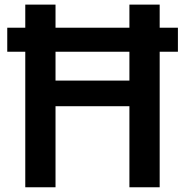

<svg xmlns="http://www.w3.org/2000/svg" viewBox="-20 -792 781 812"><path d="M10.7 -573.2V-674.8H86.9V-772.5H214.8V-674.8H527.3V-772.5H655.3V-674.8H732.4V-573.2H655.3V0H527.3V-342.8H214.8V0H86.9V-573.2ZM527.3 -573.2H214.8V-451.2H527.3Z"/></svg>

Font: Gothic A1
Style: Bold
Weight: 700
Version: Version 2.50